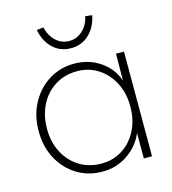

<svg xmlns="http://www.w3.org/2000/svg" viewBox="-111 -830 831 930"><g transform="rotate(-15 304.5 -364.5)"><path d="M290 10Q218 10 161.5 -25Q105 -60 72.5 -120.5Q40 -181 40 -259Q40 -338 73.5 -399.5Q107 -461 163.5 -496Q220 -531 289 -531Q363 -531 419.5 -492.5Q476 -454 498 -391L499 -525H539V0H498V-128Q473 -67 416.5 -28.5Q360 10 290 10ZM295 -29Q353 -29 399.5 -58.5Q446 -88 473 -140.5Q500 -193 500 -261Q500 -328 473 -380Q446 -432 399.5 -462Q353 -492 294 -492Q232 -492 184 -462Q136 -432 109 -379.5Q82 -327 82 -259Q82 -193 109 -141Q136 -89 184 -59Q232 -29 295 -29ZM297 -607Q243 -607 206.5 -641.5Q170 -676 158 -735L192 -739Q203 -694 231.5 -668.5Q260 -643 297 -643Q334 -643 363 -668.5Q392 -694 402 -739L436 -735Q424 -676 387 -641.5Q350 -607 297 -607Z"/></g></svg>

Font: Readex Pro Light
Style: Regular
Weight: 300
Designer: Bonnie Shaver-Troup, Thomas Jockin
Foundry: Lexend
Version: Version 1.200; ttfautohint (v1.8.3)